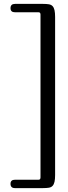

<svg xmlns="http://www.w3.org/2000/svg" viewBox="-20 -748 350 986"><path d="M57 -685Q34 -685 34 -706Q34 -728 57 -728H201Q219 -728 231 -726Q243 -724 250 -716.5Q257 -709 260 -695.5Q263 -682 263 -661V151Q263 172 260 185.5Q257 199 250 206.5Q243 214 231 216Q219 218 201 218H57Q34 218 34 196Q34 175 57 175H178Q188 175 188 163V-673Q188 -685 178 -685Z"/></svg>

Font: Alice
Style: Regular
Weight: 400
Designer: Cyreal (www.cyreal.org)
Foundry: Cyreal (www.cyreal.org)
Version: Version 1.010